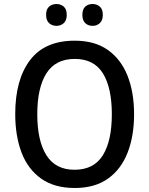

<svg xmlns="http://www.w3.org/2000/svg" viewBox="-20 -928 744 958"><path d="M649 -358Q649 -249 616.5 -166Q584 -83 518.5 -36.5Q453 10 353 10Q251 10 185 -37Q119 -84 87.5 -167Q56 -250 56 -359Q56 -530 129.5 -627.5Q203 -725 353 -725Q453 -725 518.5 -678.5Q584 -632 616.5 -549.5Q649 -467 649 -358ZM166 -358Q166 -226 211.5 -153.5Q257 -81 352 -81Q448 -81 493 -153Q538 -225 538 -358Q538 -490 493.5 -562Q449 -634 353 -634Q257 -634 211.5 -562Q166 -490 166 -358ZM210 -854Q210 -882 225 -895Q240 -908 262 -908Q283 -908 298 -895Q313 -882 313 -854Q313 -826 298 -812.5Q283 -799 262 -799Q240 -799 225 -812.5Q210 -826 210 -854ZM391 -854Q391 -882 405.5 -895Q420 -908 442 -908Q463 -908 478 -895Q493 -882 493 -854Q493 -826 478 -812.5Q463 -799 442 -799Q420 -799 405.5 -812.5Q391 -826 391 -854Z"/></svg>

Font: Noto Sans Sinhala SemiCondensed Medium
Style: Regular
Weight: 500
Width: 4
Designer: Jelle Bosma - Monotype Design Team
Foundry: Monotype Imaging Inc.
Version: Version 2.006; ttfautohint (v1.8.4.7-5d5b)